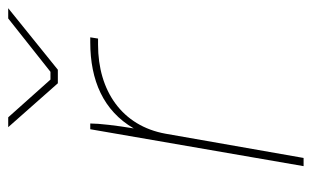

<svg xmlns="http://www.w3.org/2000/svg" viewBox="-166 -594 760 468"><g transform="rotate(-90 214.0 -360.0)"><path d="M43 0H63L122 -336C141 -443 227 -501 339 -501H354L357 -520H345C252 -520 178 -488 135 -414C142 -456 147 -498 147 -520H133ZM245 -599H278L428 -720H403L273 -617H254L162 -720H138Z"/></g></svg>

Font: Fixel Text 20240404 Thin
Style: Italic
Weight: 100
Width: 4
Italic angle: -10°
Designer: AlfaBravo + MacPaw
Foundry: Kyrylo Tkachov, Marchela Mozhyna, Serhii Makarenko, Maria Weinstein, Zakhar Kryvoshyya
Version: Version 1.211;Glyphs 3.2 (3225)